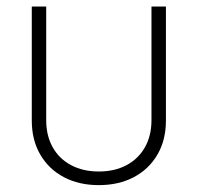

<svg xmlns="http://www.w3.org/2000/svg" viewBox="-20 -549 595 578"><path d="M277.3 8.3Q217.8 8.3 172.4 -15.6Q127 -39.6 101.3 -83.5Q75.7 -127.4 75.7 -186V-529.3H119.1V-187.5Q119.1 -140.1 138.9 -105.2Q158.7 -70.3 194.6 -51.5Q230.5 -32.7 277.3 -32.7Q324.7 -32.7 360.4 -51.5Q396 -70.3 416 -105.2Q436 -140.1 436 -187.5V-529.3H479.5V-186Q479.5 -127.4 453.9 -83.5Q428.2 -39.6 382.8 -15.6Q337.4 8.3 277.3 8.3Z"/></svg>

Font: Inter 24pt ExtraLight
Style: Regular
Weight: 250
Designer: Rasmus Andersson
Foundry: rsms
Version: Version 4.001;git-66647c0bb